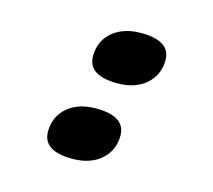

<svg xmlns="http://www.w3.org/2000/svg" viewBox="-80 -586 773 697"><g transform="rotate(15 307.0 -238.0)"><path d="M332 -292Q278 -292 250 -310Q222 -328 222 -365Q222 -402 240 -430.5Q258 -459 291.5 -475Q325 -491 370 -491Q480 -491 480 -418Q480 -363 440 -327.5Q400 -292 332 -292ZM245 15Q191 15 163 -3Q135 -21 135 -58Q135 -114 175 -149Q215 -184 283 -184Q393 -184 393 -111Q393 -56 353 -20.5Q313 15 245 15Z"/></g></svg>

Font: Intel One Mono Light
Style: Italic
Weight: 300
Italic angle: -16°
Monospace: yes
Designer: Fred Shallcrass
Foundry: Frere-Jones Type LLC
Version: Version 1.004